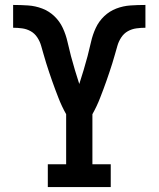

<svg xmlns="http://www.w3.org/2000/svg" viewBox="-20 -755 640 775"><path d="M173 0V-92H247V-294Q238 -310 230 -327Q222 -344 215.5 -361Q209 -378 202.5 -395Q196 -412 190 -429.5Q184 -447 178 -464.5Q172 -482 166.5 -500Q161 -518 156 -535.5Q151 -553 146 -570.5Q141 -588 130.5 -604Q120 -620 104 -629Q88 -638 69.5 -640.5Q51 -643 33 -643V-735H34Q64 -735 93.5 -733Q123 -731 150.5 -720.5Q178 -710 199.5 -689.5Q221 -669 233.5 -642Q246 -615 252.5 -586Q259 -557 266.5 -528.5Q274 -500 282.5 -472Q291 -444 300 -416Q309 -444 317.5 -472Q326 -500 333.5 -528.5Q341 -557 347.5 -586Q354 -615 366.5 -642Q379 -669 400.5 -689.5Q422 -710 449.5 -720.5Q477 -731 506.5 -733Q536 -735 566 -735H567V-643Q549 -643 530.5 -640.5Q512 -638 496 -629Q480 -620 469.5 -604Q459 -588 454 -570.5Q449 -553 444 -535.5Q439 -518 433.5 -500Q428 -482 422 -464.5Q416 -447 410 -429.5Q404 -412 397.5 -395Q391 -378 384.5 -361Q378 -344 370 -327Q362 -310 353 -294V-92H427V0Z"/></svg>

Font: Iosevka Etoile Semibold
Style: Regular
Weight: 600
Designer: Belleve Invis
Foundry: Belleve Invis
Version: Version 22.1.2; ttfautohint (v1.8.4)